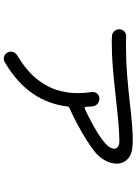

<svg xmlns="http://www.w3.org/2000/svg" viewBox="130 -856 739 1040"><g transform="rotate(90 500.0 -336.5)"><path d="M760 -685Q817 -683 842 -658Q867 -633 867 -598Q867 -569 850.5 -537.5Q834 -506 805 -482Q780 -461 738.5 -435Q697 -409 651 -384.5Q605 -360 564 -342Q558 -339 557 -332Q546 -231 488.5 -145.5Q431 -60 317 8Q310 13 298 13Q276 13 265 -7Q260 -17 260 -25Q260 -47 281 -60Q362 -109 406 -163Q450 -217 467.5 -273.5Q485 -330 485 -385Q485 -425 479 -464Q477 -481 487.5 -493Q498 -505 515 -505Q530 -505 542 -495.5Q554 -486 556 -470Q558 -461 558 -451.5Q558 -442 559 -433Q560 -423 570 -426Q603 -441 639.5 -460.5Q676 -480 707.5 -500Q739 -520 756 -536Q772 -550 779 -562.5Q786 -575 786 -585Q786 -598 774.5 -606Q763 -614 740 -613Q684 -612 618 -605.5Q552 -599 482 -591Q412 -583 344.5 -577.5Q277 -572 217 -572Q206 -572 195.5 -572Q185 -572 175 -573Q160 -574 149.5 -585.5Q139 -597 139 -612Q139 -629 151 -640Q163 -651 179 -650Q193 -649 208 -649Q223 -649 237 -649Q312 -649 386.5 -655Q461 -661 530.5 -669Q600 -677 659 -682Q718 -687 760 -685Z"/></g></svg>

Font: Kiwi Maru
Style: Regular
Weight: 400
Designer: Hiroki-Chan
Version: Version 1.100